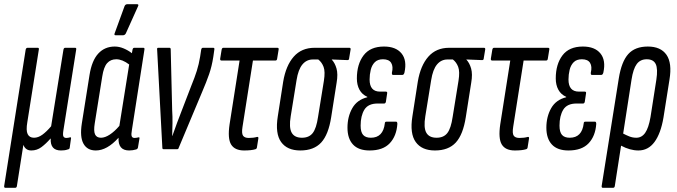

<svg xmlns="http://www.w3.org/2000/svg" viewBox="-32 -715 3242 920"><path d="M-6 185Q-13 185 -12 176L91 -477Q93 -486 100 -486H149Q156 -486 154 -477L99 -130Q92 -90 100.5 -72.5Q109 -55 131 -55Q151 -55 171 -69.5Q191 -84 213 -110L272 -477Q274 -486 280 -486H328Q335 -486 333 -477L272 -92Q268 -68 272 -61Q276 -54 286 -54Q291 -54 295.5 -55Q300 -56 304 -57Q310 -58 308 -50L302 -7Q301 0 293 1Q285 4 276.5 5Q268 6 260 6Q208 6 211 -51H210Q188 -26 166.5 -10Q145 6 118 6Q90 6 80 -21L49 176Q48 185 40 185Z M427 6Q386 6 368 -26.5Q350 -59 360 -123L397 -356Q408 -425 439 -458.5Q470 -492 518 -492Q539 -492 560.5 -483Q582 -474 600 -460L603 -477Q605 -486 611 -486H655Q662 -486 660 -477L600 -92Q596 -71 599 -62.5Q602 -54 613 -54Q618 -54 623 -55Q628 -56 632 -57Q638 -58 636 -50L629 -8Q628 -2 621 1Q604 6 587 6Q533 6 536 -55Q481 6 427 6ZM422 -124Q416 -87 423.5 -71Q431 -55 452 -55Q471 -55 494 -70Q517 -85 540 -112L587 -406Q554 -431 525 -431Q498 -431 481.5 -412.5Q465 -394 458 -349ZM522 -546Q513 -546 518 -557L565 -686Q569 -695 579 -695H624Q635 -695 629 -684L571 -555Q566 -546 557 -546Z M753 0Q746 0 746 -6L721 -476Q719 -486 726 -486H780Q786 -486 786 -478L793 -186Q795 -156 794.5 -125.5Q794 -95 793 -64H794Q805 -96 816.5 -126.5Q828 -157 840 -188L885 -305Q901 -344 911 -375.5Q921 -407 927 -444L932 -477Q934 -486 940 -486H990Q997 -486 995 -477L990 -442Q983 -397 970 -359.5Q957 -322 936 -273L824 -6Q823 0 816 0Z M1138 6Q1093 6 1075.5 -22.5Q1058 -51 1068 -119L1116 -425H1029Q1022 -425 1023 -434L1030 -477Q1032 -486 1038 -486H1297Q1305 -486 1303 -477L1296 -434Q1295 -425 1288 -425H1180L1130 -107Q1125 -76 1132.5 -65Q1140 -54 1160 -54Q1183 -54 1200 -59Q1207 -60 1206 -52L1199 -8Q1198 -2 1192 0Q1173 6 1138 6Z M1407 6Q1344 6 1315 -34.5Q1286 -75 1299 -157L1325 -324Q1338 -401 1375.5 -443.5Q1413 -486 1475 -486H1642Q1649 -486 1648 -478L1641 -436Q1641 -427 1633 -427L1558 -430V-429Q1573 -413 1580.5 -386.5Q1588 -360 1581 -319L1555 -154Q1542 -70 1507 -32Q1472 6 1407 6ZM1415 -55Q1449 -55 1466.5 -77.5Q1484 -100 1492 -155L1520 -328Q1527 -372 1518.5 -394.5Q1510 -417 1493 -430H1467Q1437 -430 1417 -406Q1397 -382 1389 -331L1361 -158Q1352 -104 1365.5 -79.5Q1379 -55 1415 -55Z M1739 6Q1686 6 1659.5 -22.5Q1633 -51 1633 -103Q1633 -156 1656 -196.5Q1679 -237 1728 -249V-251Q1703 -262 1690.5 -285Q1678 -308 1678 -339Q1678 -407 1710 -449.5Q1742 -492 1808 -492Q1865 -492 1892 -459Q1919 -426 1906 -367Q1903 -356 1896 -356H1851Q1845 -356 1846 -367Q1853 -396 1842.5 -413.5Q1832 -431 1803 -431Q1778 -431 1764 -417Q1750 -403 1744.5 -380.5Q1739 -358 1739 -334Q1739 -276 1789 -276H1817Q1825 -276 1823 -267L1817 -227Q1815 -219 1809 -219H1778Q1732 -219 1714 -189.5Q1696 -160 1696 -113Q1696 -82 1708 -68.5Q1720 -55 1745 -55Q1804 -55 1812 -124Q1812 -132 1820 -132H1866Q1872 -132 1872 -121Q1868 -63 1835.5 -28.5Q1803 6 1739 6Z M2052 6Q1989 6 1960 -34.5Q1931 -75 1944 -157L1970 -324Q1983 -401 2020.5 -443.5Q2058 -486 2120 -486H2287Q2294 -486 2293 -478L2286 -436Q2286 -427 2278 -427L2203 -430V-429Q2218 -413 2225.5 -386.5Q2233 -360 2226 -319L2200 -154Q2187 -70 2152 -32Q2117 6 2052 6ZM2060 -55Q2094 -55 2111.5 -77.5Q2129 -100 2137 -155L2165 -328Q2172 -372 2163.5 -394.5Q2155 -417 2138 -430H2112Q2082 -430 2062 -406Q2042 -382 2034 -331L2006 -158Q1997 -104 2010.5 -79.5Q2024 -55 2060 -55Z M2435 6Q2390 6 2372.5 -22.5Q2355 -51 2365 -119L2413 -425H2326Q2319 -425 2320 -434L2327 -477Q2329 -486 2335 -486H2594Q2602 -486 2600 -477L2593 -434Q2592 -425 2585 -425H2477L2427 -107Q2422 -76 2429.5 -65Q2437 -54 2457 -54Q2480 -54 2497 -59Q2504 -60 2503 -52L2496 -8Q2495 -2 2489 0Q2470 6 2435 6Z M2692 6Q2639 6 2612.5 -22.5Q2586 -51 2586 -103Q2586 -156 2609 -196.5Q2632 -237 2681 -249V-251Q2656 -262 2643.5 -285Q2631 -308 2631 -339Q2631 -407 2663 -449.5Q2695 -492 2761 -492Q2818 -492 2845 -459Q2872 -426 2859 -367Q2856 -356 2849 -356H2804Q2798 -356 2799 -367Q2806 -396 2795.5 -413.5Q2785 -431 2756 -431Q2731 -431 2717 -417Q2703 -403 2697.5 -380.5Q2692 -358 2692 -334Q2692 -276 2742 -276H2770Q2778 -276 2776 -267L2770 -227Q2768 -219 2762 -219H2731Q2685 -219 2667 -189.5Q2649 -160 2649 -113Q2649 -82 2661 -68.5Q2673 -55 2698 -55Q2757 -55 2765 -124Q2765 -132 2773 -132H2819Q2825 -132 2825 -121Q2821 -63 2788.5 -28.5Q2756 6 2692 6Z M2857 185Q2850 185 2851 176L2933 -339Q2946 -420 2978.5 -456Q3011 -492 3072 -492Q3134 -492 3161.5 -452.5Q3189 -413 3176 -334L3147 -151Q3134 -75 3104 -34.5Q3074 6 3027 6Q2987 6 2944 -17L2914 176Q2913 185 2905 185ZM2994 -333 2954 -75Q2967 -68 2983 -61.5Q2999 -55 3017 -55Q3043 -55 3059.5 -78.5Q3076 -102 3085 -154L3113 -333Q3121 -385 3110 -408Q3099 -431 3067 -431Q3036 -431 3019 -408Q3002 -385 2994 -333Z"/></svg>

Font: Sofia Sans Extra Condensed
Style: Italic
Weight: 400
Italic angle: -9°
Designer: Botio Nikoltchev, Ani Petrova
Foundry: lettersoup
Version: Version 4.101; ttfautohint (v1.8.4.7-5d5b)